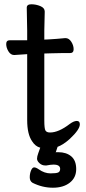

<svg xmlns="http://www.w3.org/2000/svg" viewBox="-20 -671 400 897"><path d="M168 19Q145 13 130 -11Q107 -44 107 -110V-418Q100 -418 47 -414H46Q30 -414 19.5 -431Q9 -448 9 -465.5Q9 -483 26 -483H107V-528L105 -635Q105 -651 126.5 -651Q148 -651 168.5 -642.5Q189 -634 189 -617L187 -528V-486L209 -487Q245 -489 285 -493H286Q302 -493 313 -476Q324 -459 324 -441Q324 -423 307 -423H268Q240 -423 220 -422L187 -421V-108Q187 -70 192.5 -61Q198 -52 214 -52Q254 -52 306 -92Q325 -106 339 -106Q353 -106 353 -90Q353 -66 306 -22Q276 5 249 15L241 39Q236 40 241.5 40Q247 40 252 40Q290 40 313 59.5Q336 79 336 119Q336 159 306 182.5Q276 206 227 206Q178 206 132 183Q119 175 119 157.5Q119 140 125 125.5Q131 111 139.5 111Q148 111 161 120Q188 139 216 139Q244 139 252.5 134.5Q261 130 261 118Q261 98 230 98Q217 98 197 102H191Q176 102 164.5 91.5Q153 81 153 70.5Q153 60 159 44Q164 30 168 19Z"/></svg>

Font: ToneOZ-Pinyin-WenKai-Medium
Style: Medium
Weight: 700
Designer: Fontworks Inc.
Foundry: ToneOZ
Version: Version 0.240331